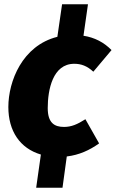

<svg xmlns="http://www.w3.org/2000/svg" viewBox="-20 -714 541 897"><path d="M379 -157C341 -133 314 -121 279 -121C234 -121 203 -140 203 -209C203 -294 226 -416 327 -416C359 -416 387 -406 416 -379L501 -480C466 -516 422 -539 370 -547L391 -694H270L248 -542C84 -501 19 -334 19 -214C19 -102 73 -21 171 8L149 163H272L292 17C350 10 398 -12 443 -44Z"/></svg>

Font: Fira Sans ExtraBold
Style: Italic
Weight: 800
Italic angle: -8°
Designer: bBox Type GmbH & Carrois Corporate GbR & Edenspiekermann AG
Foundry: bBox Type GmbH & Carrois Corporate GbR & Edenspiekermann AG
Version: Version 4.301;PS 004.301;hotconv 1.0.88;makeotf.lib2.5.64775